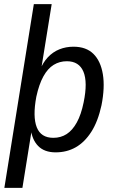

<svg xmlns="http://www.w3.org/2000/svg" viewBox="-20 -725 557 925"><path d="M1 180 143 -705H229L177 -383L170 -382Q186 -423 210.5 -449Q235 -475 266.5 -487.5Q298 -500 334 -500Q395 -500 430 -465.5Q465 -431 475.5 -367.5Q486 -304 469 -218Q452 -140 420 -90Q388 -40 345 -15.5Q302 9 248 9Q194 9 164 -21.5Q134 -52 128 -106H134L88 180ZM237 -61Q273 -61 301 -79Q329 -97 350 -135Q371 -173 383 -232Q403 -329 382 -379.5Q361 -430 302 -430Q267 -430 238.5 -412.5Q210 -395 189 -357Q168 -319 155 -259Q137 -163 157 -112Q177 -61 237 -61Z"/></svg>

Font: Nunito Sans 10pt Condensed Medium
Style: Italic
Weight: 500
Width: 3
Italic angle: -9°
Designer: Vernon Adams
Foundry: Vernon Adams
Version: Version 3.101;gftools[0.9.27]